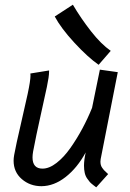

<svg xmlns="http://www.w3.org/2000/svg" viewBox="-20 -802 558 827"><path d="M457 -583 404.8 -522.9Q357.9 -555.7 300 -618.4Q242.2 -681.2 215.8 -731L293.9 -781.7Q328.6 -722.7 372.1 -667.2Q415.5 -611.8 457 -583ZM394.5 4.9Q393.1 3.9 382.3 -4.4Q371.6 -12.7 367.2 -17.6Q362.8 -22.5 355.5 -33Q348.1 -43.5 345 -57.4Q341.8 -71.3 341.8 -88.9Q341.8 -111.8 349.1 -145.5Q313 -79.1 262.9 -39.8Q212.9 -0.5 158.7 0Q109.4 0 74 -30.5Q38.6 -61 38.6 -109.9Q38.6 -120.6 41 -134.3Q49.8 -182.1 68.4 -261.2Q86.9 -340.3 99.1 -397.2Q111.3 -454.1 111.3 -477.1Q111.3 -482.9 110.8 -485.4L191.4 -498.5V-493.7Q191.4 -472.7 181.9 -427.5Q172.4 -382.3 154.1 -300.5Q135.7 -218.8 122.6 -149.4Q120.1 -134.8 120.1 -124Q120.1 -75.7 163.1 -75.7Q191.9 -75.7 223.4 -100.1Q254.9 -124.5 283 -164.3Q311 -204.1 334.5 -247.8Q357.9 -291.5 376.5 -337.4L410.2 -502L487.3 -491.2L413.6 -116.7Q412.6 -108.9 412.6 -106Q412.6 -98.1 414.3 -91.6Q416 -85 420.4 -78.9Q424.8 -72.8 427.5 -69.6Q430.2 -66.4 437.3 -60.1Q444.3 -53.7 445.8 -52.2Z"/></svg>

Font: Fantasque Sans Mono
Style: Italic
Weight: 400
Italic angle: -11°
Monospace: yes
Designer: Jany Belluz
Version: Version 1.8.0 ; ttfautohint (v1.8.2)